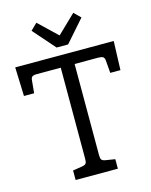

<svg xmlns="http://www.w3.org/2000/svg" viewBox="-136 -1025 875 1111"><g transform="rotate(-15 302.0 -469.0)"><path d="M597 -720 591 -547H530L524 -621Q523 -638 514.5 -644Q506 -650 486 -650H344V-104Q344 -84 349.5 -76.5Q355 -69 373 -66L429 -57V0H176V-57L232 -66Q250 -69 255.5 -76.5Q261 -84 261 -104V-650H118Q98 -650 90 -644Q82 -638 81 -621L74 -547H13L7 -720ZM452 -900 337 -769H268L153 -900L192 -938L303 -832L413 -938Z"/></g></svg>

Font: Enriqueta
Style: Regular
Weight: 400
Designer: Viviana Monsalve, Gustavo Ibarra
Foundry: 72Puntos
Version: Version 2.000